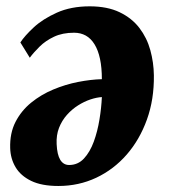

<svg xmlns="http://www.w3.org/2000/svg" viewBox="-20 -586 548 622"><path d="M46 -448.5Q59.5 -469.5 89 -497Q118.5 -524.5 164.2 -545Q210 -565.5 270.5 -565.5Q327.5 -565.5 367.2 -546.5Q407 -527.5 431.5 -495.5Q456 -463.5 467 -423.5Q478 -383.5 478.5 -342Q479.5 -264 456 -198.8Q432.5 -133.5 390.5 -85.2Q348.5 -37 291.8 -10.2Q235 16.5 169 16.5Q115 16.5 81 0Q47 -16.5 30.5 -44.2Q14 -72 13 -106Q11.5 -154.5 30.2 -191Q49 -227.5 81 -253.5Q113 -279.5 152.5 -296Q192 -312.5 233 -320.5Q274 -328.5 310 -329.5Q310 -367 304 -395.2Q298 -423.5 286.2 -442.5Q274.5 -461.5 257.8 -470.8Q241 -480 220 -480Q182.5 -480 155 -467Q127.5 -454 108.5 -435.2Q89.5 -416.5 76.5 -399ZM204 -51.5Q232.5 -51.5 252 -72.5Q271.5 -93.5 283.8 -127Q296 -160.5 302.2 -198.8Q308.5 -237 310 -271.5Q293 -270.5 272.8 -263.8Q252.5 -257 232.8 -244.5Q213 -232 196.8 -213.8Q180.5 -195.5 171.2 -171.8Q162 -148 163.5 -119Q165 -85 175.2 -68.2Q185.5 -51.5 204 -51.5Z"/></svg>

Font: Merriweather 20pt Black
Style: Italic
Weight: 900
Italic angle: -7.8°
Version: Version 2.101